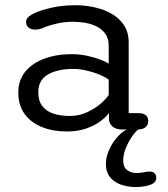

<svg xmlns="http://www.w3.org/2000/svg" viewBox="-20 -508 660 755"><path d="M461 1.5Q436.5 1.5 422.5 -10.5Q408.5 -22.5 408.5 -41V-64Q399.5 -50 377 -32.8Q354.5 -15.5 320.8 -3.2Q287 9 243 9Q188.5 9 145.2 -8.2Q102 -25.5 77 -59.5Q52 -93.5 52 -144Q52 -192.5 79.2 -226Q106.5 -259.5 154 -277.2Q201.5 -295 262 -295Q294 -295 323.5 -288.5Q353 -282 375.5 -273.2Q398 -264.5 407.5 -257.5V-329Q407.5 -356 395 -374Q382.5 -392 362 -402.8Q341.5 -413.5 316.8 -418Q292 -422.5 267 -422.5Q234.5 -422.5 201.5 -414.8Q168.5 -407 146.5 -397Q138.5 -394 131.5 -392.8Q124.5 -391.5 119 -391.5Q103 -391.5 92.8 -399.2Q82.5 -407 82.5 -421Q82.5 -434 92.5 -442.2Q102.5 -450.5 117 -457Q143 -469 185.2 -478.2Q227.5 -487.5 277.5 -487.5Q315 -487.5 352 -479.2Q389 -471 419.2 -453.8Q449.5 -436.5 467.8 -408.5Q486 -380.5 486 -341V-63H524.5Q543.5 -63 553.2 -55Q563 -47 563 -31.5Q563 -17 552.2 -7.8Q541.5 1.5 517 1.5ZM407.5 -194.5Q397 -203.5 373.8 -213.5Q350.5 -223.5 322.2 -230.2Q294 -237 268 -237Q206.5 -237 168.5 -215Q130.5 -193 130.5 -145.5Q130.5 -111.5 146.5 -90.8Q162.5 -70 190.8 -61Q219 -52 254.5 -52Q291 -52 322.2 -66.5Q353.5 -81 376 -100.5Q398.5 -120 407.5 -135ZM514.5 227.5Q484 227.5 457 218.5Q430 209.5 413.2 189.2Q396.5 169 396.5 136.5Q396.5 113 405.8 89.2Q415 65.5 429.5 45.8Q444 26 459.2 13.5Q474.5 1 486.5 0H525.5Q514 7.5 499.8 27.8Q485.5 48 475 73.8Q464.5 99.5 464.5 123Q464.5 149.5 480 161Q495.5 172.5 517.5 172.5Q524.5 172.5 533 171.5Q541.5 170.5 548 169Q554 167.5 559 167Q564 166.5 568 166.5Q581.5 166.5 588 173.5Q594.5 180.5 594.5 191Q594.5 211 569.5 219.2Q544.5 227.5 514.5 227.5Z"/></svg>

Font: Sono
Style: Regular
Weight: 400
Designer: Tyler Finck
Foundry: Tyler Finck
Version: Version 2.112